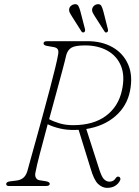

<svg xmlns="http://www.w3.org/2000/svg" viewBox="-20 -899 671 928"><path d="M559.5 -25.5Q552 -10.5 536.5 -0.8Q521 9 497.5 9Q474.5 9 454.2 -9.8Q434 -28.5 417.5 -86L360 -271.5Q351.5 -271 342.5 -271Q304 -270 270.5 -277.8Q237 -285.5 210.5 -298.5Q190 -222 173.2 -158.2Q156.5 -94.5 152 -68.5Q147.5 -51 153.2 -40.5Q159 -30 170 -28L202 -23Q220.5 -19.5 220.5 -10.5Q220.5 0 201.5 0H23Q10 0 10 -9.5Q10 -21 32.5 -23L57 -26Q77 -28 90.5 -37.8Q104 -47.5 111.5 -69.5Q117 -90 129 -133.2Q141 -176.5 156.8 -233Q172.5 -289.5 189.2 -350.8Q206 -412 221 -469.2Q236 -526.5 246.8 -570.5Q257.5 -614.5 261 -636Q264 -652 259.2 -660.5Q254.5 -669 239 -671.5L207.5 -677Q197 -679 193.8 -682.2Q190.5 -685.5 190.5 -690Q190.5 -700 209 -700H403Q473 -700 524.5 -670.5Q576 -641 599.5 -587.2Q623 -533.5 608.5 -460Q594 -386.5 538 -337.8Q482 -289 397 -275.5L456.5 -90.5Q470 -45.5 482.2 -33.2Q494.5 -21 509 -21Q529 -21 539 -37.5Q546 -49 556.5 -44Q560.5 -42 561.8 -36.2Q563 -30.5 559.5 -25.5ZM300 -632Q295 -609 282 -560.5Q269 -512 252 -449.5Q235 -387 217.5 -323Q237.5 -312 267.2 -303Q297 -294 333 -294Q431.5 -294 492 -339Q552.5 -384 569.5 -463Q584.5 -531.5 565 -579.8Q545.5 -628 499.8 -653.8Q454 -679.5 391.5 -679.5Q343.5 -679.5 325.2 -668.5Q307 -657.5 300 -632ZM369 -842.5 391 -757.5Q392.5 -747 387 -743.5Q379.5 -739.5 374 -746.5L327.5 -820Q322.5 -828 318 -836Q313.5 -844 314 -853Q315 -863.5 322.2 -870.2Q329.5 -877 339 -878.5Q353.5 -880.5 359 -870.2Q364.5 -860 369 -842.5ZM480 -842.5 501.5 -757.5Q504 -747 497.5 -743.5Q490.5 -739 485.5 -746.5L438.5 -820Q433.5 -828 429 -836Q424.5 -844 425 -853Q426.5 -863.5 433.5 -870.2Q440.5 -877 450 -878.5Q464.5 -880.5 470 -870.2Q475.5 -860 480 -842.5Z"/></svg>

Font: Fraunces 9pt S050 Thin
Style: Italic
Weight: 100
Italic angle: -16°
Version: Version 1.000; ttfautohint (v1.8.3)